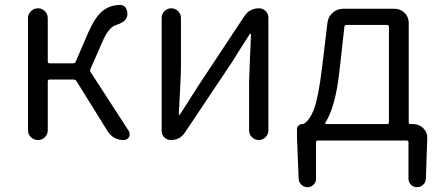

<svg xmlns="http://www.w3.org/2000/svg" viewBox="-20 -574 1799 787"><path d="M350.6 -291Q347.7 -284.2 351.6 -278.3L507.8 -37.1Q511.7 -31.2 511.7 -24.4Q511.7 -18.6 508.8 -12.7Q502 0 487.3 0Q443.4 0 419.9 -38.1L293 -242.2Q289.1 -248 281.2 -248H183.6Q175.8 -248 175.8 -240.2V-40Q175.8 -23.4 164.1 -11.7Q152.3 0 135.7 0Q119.1 0 106.9 -11.7Q94.7 -23.4 94.7 -40V-499Q94.7 -516.6 106.9 -528.3Q119.1 -540 135.7 -540Q152.3 -540 164.1 -528.3Q175.8 -516.6 175.8 -499V-321.3Q175.8 -314.5 183.6 -314.5H279.3Q287.1 -314.5 290 -320.3L340.8 -438.5Q369.1 -502.9 398.9 -527.8Q428.7 -552.7 470.7 -553.7Q471.7 -553.7 472.7 -553.7Q487.3 -553.7 496.1 -541Q502 -530.3 502 -518.6Q502 -514.6 502 -509.8Q496.1 -483.4 456.1 -471.7Q423.8 -461.9 397.5 -397.5Z M680.7 0Q665 0 653.8 -10.7Q642.6 -21.5 642.6 -37.1V-501Q642.6 -516.6 654.3 -528.3Q666 -540 682.1 -540Q698.2 -540 710 -528.3Q721.7 -516.6 721.7 -501V-303.7Q721.7 -260.7 712.9 -106.4Q712.9 -103.5 715.3 -103.5Q717.8 -103.5 718.8 -106.4Q728.5 -122.1 754.9 -162.6Q781.2 -203.1 791 -219.7L982.4 -508.8Q1003.9 -540 1042 -540Q1057.6 -540 1068.8 -528.8Q1080.1 -517.6 1080.1 -502V-39.1Q1080.1 -23.4 1068.4 -11.7Q1056.6 0 1040.5 0Q1024.4 0 1012.7 -11.7Q1001 -23.4 1001 -39.1V-235.4Q1001 -252 1008.8 -433.6Q1008.8 -435.5 1006.8 -435.5Q1004.9 -435.5 1003.9 -434.6Q948.2 -347.7 931.6 -320.3L738.3 -31.2Q717.8 0 680.7 0Z M1400.4 -471.7Q1392.6 -471.7 1391.6 -463.9L1371.1 -280.3Q1354.5 -133.8 1313.5 -71.3Q1312.5 -69.3 1313.5 -67.4Q1314.5 -65.4 1317.4 -65.4H1566.4Q1574.2 -65.4 1574.2 -72.3V-463.9Q1574.2 -471.7 1566.4 -471.7ZM1655.3 -72.3Q1655.3 -65.4 1662.1 -65.4H1673.8Q1698.2 -65.4 1715.3 -48.3Q1732.4 -31.2 1731.4 -7.8L1725.6 159.2Q1724.6 173.8 1713.9 183.6Q1703.1 193.4 1689 193.4Q1674.8 193.4 1664.6 183.1Q1654.3 172.9 1654.3 158.2V8.8Q1654.3 2 1646.5 2H1283.2Q1275.4 2 1275.4 8.8V158.2Q1275.4 172.9 1265.1 183.1Q1254.9 193.4 1240.7 193.4Q1226.6 193.4 1215.8 183.6Q1205.1 173.8 1204.1 159.2L1197.3 -14.6V-43Q1197.3 -52.7 1203.6 -59.1Q1210 -65.4 1218.8 -65.4Q1221.7 -65.4 1224.6 -66.4Q1250 -81.1 1267.6 -128.4Q1285.2 -175.8 1299.8 -294.9L1322.3 -481.4Q1325.2 -505.9 1343.8 -522Q1362.3 -538.1 1386.7 -538.1H1597.7Q1621.1 -538.1 1638.2 -521.5Q1655.3 -504.9 1655.3 -480.5Z"/></svg>

Font: Gen Jyuu Gothic P Normal
Style: Regular
Weight: 300
Designer: [Source Han Sans]
Ryoko NISHIZUKA  (kana & ideographs); Paul D. Hunt (Latin, Greek & Cyrillic); Wenlong ZHANG  (bopomofo
Version: Version 1.002.20150607